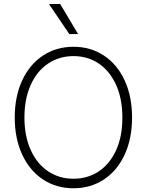

<svg xmlns="http://www.w3.org/2000/svg" viewBox="-20 -957 754 986"><path d="M357.4 9.8Q269 9.8 200.7 -35.4Q132.3 -80.6 94 -163.1Q55.7 -245.6 55.7 -353.5Q55.7 -461.9 94 -544.2Q132.3 -626.5 200.7 -671.6Q269 -716.8 357.4 -716.8Q445.3 -716.8 513.7 -671.6Q582 -626.5 620.1 -544.2Q658.2 -461.9 658.2 -353.5Q658.2 -245.1 620.1 -162.8Q582 -80.6 513.7 -35.4Q445.3 9.8 357.4 9.8ZM357.4 -668.9Q284.2 -668.9 227.1 -630.6Q169.9 -592.3 137.7 -520.8Q105.5 -449.2 105.5 -353.5Q105.5 -258.3 137.5 -187.3Q169.4 -116.2 226.6 -77.6Q283.7 -39.1 357.4 -39.1Q430.7 -39.1 487.8 -77.4Q544.9 -115.7 576.9 -187Q608.9 -258.3 608.4 -353.5Q608.4 -449.2 576.4 -520.5Q544.4 -591.8 487.5 -630.4Q430.7 -668.9 357.4 -668.9ZM231.4 -936.5H289.1L380.9 -782.2H335.9Z"/></svg>

Font: Pretendard GOV ExtraLight
Style: Regular
Weight: 200
Designer: Base glyphs from Inter by Rasmus Andersson; Hangeul glyphs from Noto Sans CJK(Source Han Sans) by Jang Soo-young and Kan
Foundry: Kil Hyung-jin
Version: Version 1.309